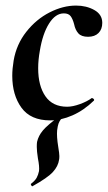

<svg xmlns="http://www.w3.org/2000/svg" viewBox="-20 -419 387 689"><path d="M24 -147Q24 -172 29 -202Q39 -260 74.5 -305Q110 -350 158 -374.5Q206 -399 253 -399Q290 -399 318.5 -383Q347 -367 347 -337Q347 -314 333.5 -300.5Q320 -287 296 -287Q272 -287 261 -299.5Q250 -312 246 -332Q241 -351 233.5 -361Q226 -371 209 -371Q179 -371 156 -334.5Q133 -298 123 -237Q117 -204 117 -174Q117 -111 143 -73.5Q169 -36 221 -36Q241 -36 267 -45.5Q293 -55 309 -67H310Q313 -67 316 -64Q319 -61 317 -58Q281 -23 240 -5Q199 13 160 13Q90 13 57 -32.5Q24 -78 24 -147ZM92 240Q106 229 111.5 219Q117 209 120 195Q122 179 116 149Q112 123 112 108Q112 96 113 90Q118 68 134 49Q150 30 192 -1L196 -3Q200 -3 201.5 0.5Q203 4 200 7Q193 16 190 24.5Q187 33 185 49Q183 71 189 108Q193 132 193 141Q193 150 192 154Q189 177 170 198Q151 219 97 249Q95 251 92 246Q89 241 92 240Z"/></svg>

Font: Cormorant Garamond
Style: Bold Italic
Weight: 700
Italic angle: -10°
Designer: Christian Thalmann (Catharsis Fonts)
Foundry: Catharsis Fonts
Version: Version 4.000